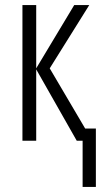

<svg xmlns="http://www.w3.org/2000/svg" viewBox="-20 -552 404 753"><path d="M304 181H356V-48H314L175 -284L330 -532H271L122 -284V-532H68V0H122V-280L281 0H304Z"/></svg>

Font: Noto Sans UI Condensed Light
Style: Regular
Weight: 300
Width: 3
Designer: Monotype Design Team
Foundry: Monotype Imaging Inc.
Version: Version 1.901